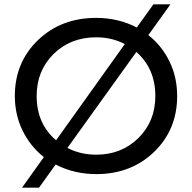

<svg xmlns="http://www.w3.org/2000/svg" viewBox="-20 -790 880 880"><path d="M761 -770 660 -629Q722 -580 757 -508Q792 -436 792 -350Q792 -196 686.5 -94Q581 8 421 8Q320 8 235 -36L159 70H81L181 -70Q118 -120 83 -192.5Q48 -265 48 -350Q48 -504 154 -606Q260 -708 421 -708Q522 -708 607 -664L683 -770ZM148 -350Q148 -223 237 -147L552 -588Q493 -619 421 -619Q303 -619 225.5 -542.5Q148 -466 148 -350ZM421 -81Q537 -81 614.5 -157.5Q692 -234 692 -350Q692 -475 605 -552L289 -112Q349 -81 421 -81Z"/></svg>

Font: false
Style: Regular
Weight: 500
Designer: Julieta Ulanovsky
Foundry: Julieta Ulanovsky
Version: Version 7.222;hotconv 1.0.109;makeotfexe 2.5.65596